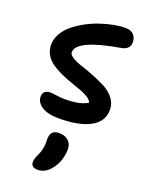

<svg xmlns="http://www.w3.org/2000/svg" viewBox="-184 -741 920 1201"><g transform="rotate(20 276.5 -141.0)"><path d="M236.8 22.9Q164.1 22.9 124 -2.4Q84 -27.8 84 -66.9Q84 -87.9 96.7 -99.9Q109.4 -111.8 134.8 -111.8Q146.5 -111.8 173.8 -107.4Q201.2 -103 228 -103Q283.7 -103 318.8 -110.4Q354 -117.7 381.8 -133.8Q377 -150.4 355 -164.6Q333 -178.7 302 -190.2Q271 -201.7 234.6 -214.1Q198.2 -226.6 163.1 -242.7Q127.9 -258.8 98.9 -278.6Q69.8 -298.3 52 -328.1Q34.2 -357.9 34.2 -394Q34.2 -431.6 54.2 -467.5Q74.2 -503.4 107.7 -531Q141.1 -558.6 183.3 -581.8Q225.6 -605 270.3 -620.1Q314.9 -635.3 357.7 -643.6Q400.4 -651.9 435.1 -651.9Q474.1 -651.9 491.9 -632.1Q509.8 -612.3 509.8 -581.1Q509.8 -559.1 495.6 -544.2Q481.4 -529.3 454.1 -524.9Q171.9 -477.1 171.9 -394Q171.9 -377.4 197.8 -361.6Q223.6 -345.7 262.2 -333.5Q300.8 -321.3 345.9 -303.2Q391.1 -285.2 429.7 -264.9Q468.3 -244.6 494.1 -211.4Q520 -178.2 520 -137.2Q520 -57.6 444.8 -17.3Q369.6 22.9 236.8 22.9ZM178.2 335Q178.2 312.5 193.8 280.8Q198.7 270.5 202.1 261.2Q205.6 252 207.8 241.9Q210 231.9 211.4 226.3Q212.9 220.7 213.4 210.2Q213.9 199.7 213.9 196.8Q213.9 193.8 213.9 181.6Q213.9 169.4 213.9 168Q213.9 107.9 271 107.9Q310.1 107.9 333.5 128.9Q356.9 149.9 356.9 186Q356.9 224.6 343.5 262.7Q330.1 300.8 303.2 331.1Q268.1 370.1 223.1 370.1Q178.2 370.1 178.2 335Z"/></g></svg>

Font: Shantell Sans Irregular Bouncy
Style: Regular
Weight: 600
Designer: Stephen Nixon, Anya Danilova, Shantell Martin
Foundry: Arrow Type
Version: Version 1.006;[9816181b4]